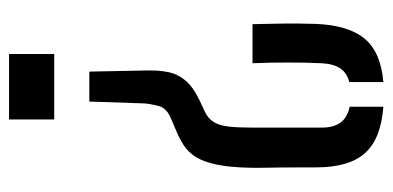

<svg xmlns="http://www.w3.org/2000/svg" viewBox="-236 -610 847 414"><g transform="rotate(90 187.0 -403.5)"><path d="M134.9 -173.1 132.5 -292.8Q131.6 -321.5 135.9 -342.8Q140.2 -364.1 154.5 -380.8Q168.8 -397.5 197.5 -411.1L219.7 -421.4Q236 -428.9 243.6 -441.3Q251.3 -453.8 253.4 -473.5Q255.6 -493.2 255.6 -521.5V-675.3Q255.6 -699.1 245.1 -714.3Q234.5 -729.4 210.6 -734.4V-807.1Q279.8 -802 310.6 -767.6Q341.4 -733.3 341.4 -661.9Q341.4 -617.5 341.6 -591.5Q341.8 -565.6 342.2 -550.1Q342.6 -534.5 342.2 -520.7Q341.4 -475.9 335.4 -447.7Q329.4 -419.5 319.1 -402.9Q308.7 -386.3 293.3 -376.4Q277.8 -366.5 257.5 -358.3L235.7 -349Q214 -340 209.5 -324Q205 -308 203.5 -292.3L199.5 -173.1ZM32.6 -525Q32 -556.3 31.5 -578.6Q31 -600.8 31.2 -620.3Q31.4 -639.8 32 -661.9Q35.1 -732.8 64.4 -767.4Q93.8 -801.9 157.5 -807.1V-733.7Q137.8 -728.6 128.1 -714.4Q118.3 -700.1 116.9 -674.9Q115.3 -641.2 115.3 -602.1Q115.3 -563 116.8 -525ZM97 0V-97.4H238.1V0Z"/></g></svg>

Font: Big Shoulders Stencil Text Thin
Style: Regular
Weight: 100
Designer: Patric King
Foundry: XO Type Co
Version: Version 2.001